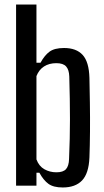

<svg xmlns="http://www.w3.org/2000/svg" viewBox="-20 -820 458 848"><path d="M375 -476Q376 -429 377 -366Q378 -303 377.5 -239Q377 -175 375 -124Q372 -54 342.5 -23Q313 8 257 8Q216 8 194 -8Q172 -24 154 -57H141V0H51V-800H141V-543H159Q177 -576 199 -592Q221 -608 263 -608Q317 -608 345 -577.5Q373 -547 375 -476ZM285 -117Q289 -208 289 -294Q289 -380 286 -482Q285 -512 272 -526.5Q259 -541 229 -541Q197 -541 174.5 -526.5Q152 -512 141 -484V-116Q152 -86 176 -72.5Q200 -59 229 -59Q259 -59 271.5 -73Q284 -87 285 -117Z"/></svg>

Font: Big Shoulders Text Medium
Style: Regular
Weight: 500
Designer: Patric King
Foundry: XO Type Co
Version: Version 1.000; ttfautohint (v1.8.2)